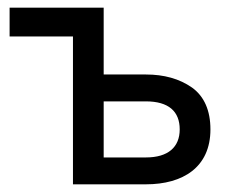

<svg xmlns="http://www.w3.org/2000/svg" viewBox="-20 -480 618 500"><path d="M170 -385V0H360C456 0 528 -44 528 -143C528 -192 512 -229 480 -252C447 -275 407 -286 360 -286H250V-460H5V-385ZM250 -70V-216H360C419 -216 448 -190 448 -143C448 -97 418 -70 360 -70Z"/></svg>

Font: Jost
Style: Regular
Weight: 400
Version: Version 3.710